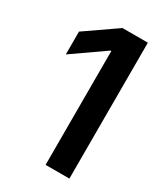

<svg xmlns="http://www.w3.org/2000/svg" viewBox="-182 -809 773 890"><g transform="rotate(30 204.5 -364.0)"><path d="M339.8 -727.5V0H212.4V-609.4H208.5L37.6 -490.2V-612.3L204.1 -727.5Z"/></g></svg>

Font: Inter 20pt SemiBold
Style: Regular
Weight: 600
Version: Version 4.001;git-66647c0bb